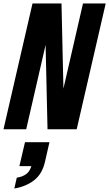

<svg xmlns="http://www.w3.org/2000/svg" viewBox="-29 -740 625 1099"><path d="M-9 0 157 -720H323L337 -104L304 -102L446 -720H576L410 0H243L229 -616L263 -618L121 0ZM53 339 67 277Q102 272 123.5 254.5Q145 237 153 201L200 211H82L114 74H254L229 184Q213 256 166 292Q119 328 53 339Z"/></svg>

Font: Instrument Sans Condensed
Style: Bold Italic
Weight: 700
Width: 3
Italic angle: -13°
Designer: Rodrigo Fuenzalida
Foundry: fragTYPE
Version: Version 1.000;gftools[0.9.28]